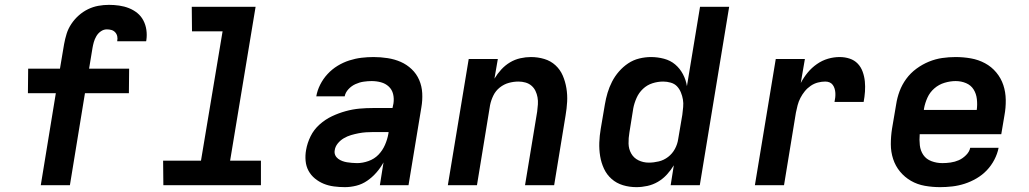

<svg xmlns="http://www.w3.org/2000/svg" viewBox="-20 -763 4240 791"><path d="M268 0H148L210 -379H95L96 -480H227L244 -581Q248 -603 254.5 -624Q261 -645 274 -664.5Q287 -684 304.5 -699.5Q322 -715 342.5 -725Q363 -735 385 -739Q407 -743 429 -743Q450 -743 471 -740Q492 -737 511 -729.5Q530 -722 545.5 -709.5Q561 -697 570.5 -679Q580 -661 583 -640Q586 -619 583 -598L582 -593H463V-595Q465 -604 463 -613.5Q461 -623 454.5 -630Q448 -637 439 -639.5Q430 -642 420 -642Q407 -642 395.5 -634Q384 -626 377 -614Q370 -602 366.5 -589.5Q363 -577 361 -565L347 -480H512L511 -379H330Z M1055 0H653L652 -101H808L897 -634H771L770 -735H1033L928 -101H1055Z M1401 8Q1378 8 1355.5 5Q1333 2 1313.5 -6Q1294 -14 1277.5 -27.5Q1261 -41 1251 -59.5Q1241 -78 1239 -100.5Q1237 -123 1241 -145Q1246 -174 1259.5 -201.5Q1273 -229 1296.5 -250Q1320 -271 1347.5 -284Q1375 -297 1404 -305Q1433 -313 1461 -315.5Q1489 -318 1518 -318H1597L1601 -337Q1604 -357 1599.5 -375.5Q1595 -394 1581.5 -406.5Q1568 -419 1549.5 -424Q1531 -429 1511 -429Q1495 -429 1478 -426.5Q1461 -424 1444.5 -416.5Q1428 -409 1415.5 -395.5Q1403 -382 1400 -366H1283Q1287 -390 1299 -414Q1311 -438 1329.5 -458Q1348 -478 1371 -492Q1394 -506 1419 -514Q1444 -522 1469 -525Q1494 -528 1519 -528Q1548 -528 1577 -523.5Q1606 -519 1631 -508Q1656 -497 1676 -478Q1696 -459 1707 -433.5Q1718 -408 1719.5 -379Q1721 -350 1716 -321L1663 0H1545L1560 -94Q1548 -72 1531 -52.5Q1514 -33 1493 -18.5Q1472 -4 1448 2Q1424 8 1401 8ZM1451 -91Q1474 -91 1498 -99.5Q1522 -108 1539 -125.5Q1556 -143 1566 -166Q1576 -189 1580 -212L1581 -219H1518Q1503 -219 1488 -218Q1473 -217 1457.5 -214Q1442 -211 1426.5 -206.5Q1411 -202 1396.5 -193.5Q1382 -185 1371.5 -172Q1361 -159 1359 -144Q1357 -133 1361 -124Q1365 -115 1373 -109Q1381 -103 1390.5 -99.5Q1400 -96 1409.5 -94.5Q1419 -93 1430 -92Q1441 -91 1451 -91Z M1825 0 1911 -520H2031L2017 -439Q2029 -459 2045 -476.5Q2061 -494 2081 -506Q2101 -518 2123.5 -523Q2146 -528 2167 -528Q2196 -528 2222.5 -520Q2249 -512 2268.5 -494Q2288 -476 2298.5 -451.5Q2309 -427 2313.5 -399.5Q2318 -372 2316.5 -344Q2315 -316 2310 -287L2263 0H2143L2193 -303Q2195 -318 2196 -333Q2197 -348 2194.5 -362Q2192 -376 2186 -388.5Q2180 -401 2169.5 -410Q2159 -419 2145 -423Q2131 -427 2116 -427Q2096 -427 2076 -421.5Q2056 -416 2039 -402.5Q2022 -389 2012.5 -369.5Q2003 -350 1999 -330L1945 0Z M2602 8Q2573 8 2546.5 0Q2520 -8 2500 -25.5Q2480 -43 2468.5 -67.5Q2457 -92 2452.5 -119.5Q2448 -147 2449 -175.5Q2450 -204 2455 -233L2472 -333Q2476 -357 2483 -380.5Q2490 -404 2501.5 -426.5Q2513 -449 2530 -468.5Q2547 -488 2568 -502Q2589 -516 2613.5 -522Q2638 -528 2662 -528Q2689 -528 2715.5 -521Q2742 -514 2761.5 -497.5Q2781 -481 2793.5 -457.5Q2806 -434 2810 -408L2864 -735H2984L2863 0H2743L2756 -82Q2744 -62 2727.5 -44Q2711 -26 2690.5 -14Q2670 -2 2647 3Q2624 8 2602 8ZM2653 -93Q2673 -93 2694 -98Q2715 -103 2732.5 -116.5Q2750 -130 2760.5 -149.5Q2771 -169 2774 -190L2791 -290Q2793 -306 2794.5 -322Q2796 -338 2793.5 -353Q2791 -368 2785 -382.5Q2779 -397 2769 -407.5Q2759 -418 2743.5 -422.5Q2728 -427 2712 -427Q2690 -427 2668 -420Q2646 -413 2629 -397Q2612 -381 2602.5 -359.5Q2593 -338 2589 -317L2573 -217Q2569 -194 2569.5 -171.5Q2570 -149 2580.5 -130.5Q2591 -112 2610.5 -102.5Q2630 -93 2653 -93Z M3090 0 3176 -520H3296L3279 -421Q3291 -444 3307.5 -464Q3324 -484 3345.5 -499Q3367 -514 3391 -521Q3415 -528 3439 -528Q3461 -528 3480.5 -521.5Q3500 -515 3513.5 -501Q3527 -487 3534 -467.5Q3541 -448 3543 -427.5Q3545 -407 3543.5 -385.5Q3542 -364 3538 -343H3418Q3420 -352 3421 -361.5Q3422 -371 3421.5 -380Q3421 -389 3418.5 -397.5Q3416 -406 3411 -413Q3406 -420 3398 -423.5Q3390 -427 3380 -427Q3365 -427 3349.5 -423Q3334 -419 3320 -409.5Q3306 -400 3295.5 -387Q3285 -374 3277.5 -359.5Q3270 -345 3266 -329.5Q3262 -314 3259 -299L3210 0Z M3853 8Q3821 8 3790 2.5Q3759 -3 3733 -18Q3707 -33 3688 -56Q3669 -79 3659.5 -108Q3650 -137 3650 -169Q3650 -201 3655 -233L3672 -333Q3676 -360 3686 -387Q3696 -414 3713.5 -438Q3731 -462 3755.5 -480Q3780 -498 3807 -509Q3834 -520 3861.5 -524Q3889 -528 3917 -528Q3949 -528 3980 -522.5Q4011 -517 4038 -502.5Q4065 -488 4084.5 -464.5Q4104 -441 4113.5 -412.5Q4123 -384 4123.5 -351.5Q4124 -319 4118 -287L4105 -210H3769Q3767 -187 3769.5 -164.5Q3772 -142 3784 -124.5Q3796 -107 3817.5 -99Q3839 -91 3862 -91Q3879 -91 3896.5 -93.5Q3914 -96 3930 -103Q3946 -110 3960 -124Q3974 -138 3977 -154H4094Q4089 -129 4076.5 -105Q4064 -81 4045.5 -61.5Q4027 -42 4003 -28Q3979 -14 3954 -6Q3929 2 3903.5 5Q3878 8 3853 8ZM3786 -310H4004Q4007 -332 4004.5 -354.5Q4002 -377 3991 -394.5Q3980 -412 3960 -420.5Q3940 -429 3917 -429Q3895 -429 3871.5 -422Q3848 -415 3829.5 -399Q3811 -383 3801 -361Q3791 -339 3787 -317Z"/></svg>

Font: Iosevka Extended Oblique
Style: Bold
Weight: 700
Width: 7
Italic angle: -9°
Monospace: yes
Designer: Belleve Invis
Foundry: Belleve Invis
Version: Version 32.5.0; ttfautohint (v1.8.4)